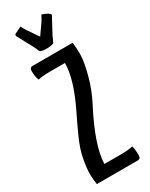

<svg xmlns="http://www.w3.org/2000/svg" viewBox="-219 -886 723 928"><g transform="rotate(-30 142.5 -422.0)"><path d="M197 -66Q235 -66 261 -72Q267 -52 267 -20Q267 0 251 0H22Q17 -28 17 -59Q17 -90 26 -139Q35 -188 61 -245.5Q87 -303 114 -358Q181 -496 181 -584H93Q55 -584 31 -578Q22 -598 22 -630Q22 -650 38 -650H262Q266 -624 266 -584.5Q266 -545 247.5 -475Q229 -405 196 -342Q105 -167 102 -66ZM200 -844Q242 -829 242 -818Q242 -815 240 -812L196 -730L180 -695Q166 -688 139 -688Q112 -688 102 -696Q97 -712 87 -730L43 -812Q41 -815 41 -819Q41 -823 46 -826L83 -844Q89 -830 100 -814L141 -754L183 -814Z"/></g></svg>

Font: Medula One
Style: Regular
Weight: 400
Designer: Luciano Vergara
Foundry: Luciano Vergara
Version: Version 1.002